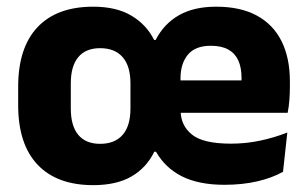

<svg xmlns="http://www.w3.org/2000/svg" viewBox="-20 -526 898 560"><path d="M252 14Q146 14 89.5 -45.8Q33 -105.5 33 -219.5V-273Q33 -387 89.5 -446.8Q146 -506.5 252 -506.5Q319 -506.5 363 -480.5Q407 -454.5 429.5 -409.5H434Q458 -456.5 501.8 -481.5Q545.5 -506.5 610.5 -506.5Q681.5 -506.5 729.2 -480.5Q777 -454.5 801.2 -405.8Q825.5 -357 825.5 -289V-272.5Q825.5 -253.5 824 -233.8Q822.5 -214 819 -197H681.5Q683 -227.5 683.8 -253.5Q684.5 -279.5 684.5 -298Q684.5 -329 675 -349.8Q665.5 -370.5 645.8 -381.5Q626 -392.5 595 -392.5Q549.5 -392.5 528 -366.5Q506.5 -340.5 506.5 -297.5V-252L507 -235V-202.5Q507 -160.5 539.5 -133.8Q572 -107 654 -107Q697.5 -107 738.8 -115.8Q780 -124.5 818 -139.5L805.5 -25Q773.5 -7 730.2 3Q687 13 634.5 13Q560 13 511 -11.5Q462 -36 435 -83.5H430Q407.5 -37 363.8 -11.5Q320 14 252 14ZM441.5 -197V-291.5H788.5V-197ZM272 -106.5Q315 -106.5 337.8 -132.8Q360.5 -159 360.5 -209.5V-283Q360.5 -333 337.8 -359.2Q315 -385.5 272 -385.5Q230 -385.5 208.2 -359.2Q186.5 -333 186.5 -283V-209.5Q186.5 -159 208.2 -132.8Q230 -106.5 272 -106.5Z"/></svg>

Font: Anek Telugu
Style: Bold
Weight: 700
Designer: Omkar Bhoir (Telugu), Yesha Goshar (Latin)
Foundry: Ek Type
Version: Version 1.003